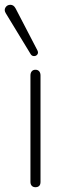

<svg xmlns="http://www.w3.org/2000/svg" viewBox="-42 -778 274 801"><path d="M85 -19V-463Q85 -474 90.5 -480.5Q96 -487 106 -487Q116 -487 121.5 -480.5Q127 -474 127 -463V-19Q127 -8 121.5 -2.5Q116 3 106 3Q96 3 90.5 -3Q85 -9 85 -19ZM23 -743 114 -568Q119 -558 114 -551Q109 -544 100 -544Q91 -544 86 -552L-18 -723Q-26 -736 -19 -747Q-12 -758 1.5 -758Q15 -758 23 -743Z"/></svg>

Font: SN Pro Thin
Style: Regular
Weight: 200
Designer: Tobias Whetton
Foundry: Supernotes
Version: Version 1.003;Glyphs 3.3 (3324)